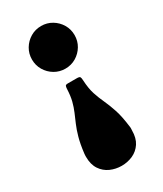

<svg xmlns="http://www.w3.org/2000/svg" viewBox="-198 -614 794 937"><g transform="rotate(-30 199.5 -146.0)"><path d="M319 -420Q319 -387 302.8 -359.8Q286.5 -332.5 259.2 -316.2Q232 -300 199 -300Q166 -300 138.8 -316.2Q111.5 -332.5 95.2 -359.8Q79 -387 79 -420Q79 -453 95.2 -480.2Q111.5 -507.5 138.8 -523.8Q166 -540 199 -540Q232 -540 259.2 -523.8Q286.5 -507.5 302.8 -480.2Q319 -453 319 -420ZM71 104Q77 53.5 86.8 18.8Q96.5 -16 107.8 -42Q119 -68 129.2 -92Q139.5 -116 146.8 -144.2Q154 -172.5 155.5 -212Q156 -222 158.5 -227Q161 -232 172.5 -232H222.5Q238 -232 241 -226.8Q244 -221.5 244.5 -208Q247 -160 257.5 -128Q268 -96 281.8 -66.5Q295.5 -37 308.5 2.2Q321.5 41.5 329 104Q330 109 329.5 113.8Q329 118.5 329 123Q329 166 310.8 193.8Q292.5 221.5 263 234.8Q233.5 248 200 248Q166.5 248 136.8 234.8Q107 221.5 88.5 193.8Q70 166 70 123Q70 118.5 70.2 113.8Q70.5 109 71 104Z"/></g></svg>

Font: Besley* Narrow Fatface
Style: Regular
Weight: 900
Width: 4
Designer: Owen Earl
Foundry: indestructible type*
Version: Version 3.000; ttfautohint (v1.8.3)